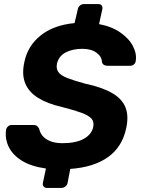

<svg xmlns="http://www.w3.org/2000/svg" viewBox="-20 -820 696 940"><path d="M209 100Q199 100 193.5 93Q188 86 190 75L205 5Q133 -5 87.5 -33Q42 -61 22.5 -101.5Q3 -142 10 -187Q12 -195 19.5 -201.5Q27 -208 36 -208H143Q156 -208 162 -202.5Q168 -197 172 -189Q175 -172 187.5 -156Q200 -140 224.5 -129.5Q249 -119 286 -119Q351 -119 389.5 -140Q428 -161 436 -197Q442 -223 428 -239Q414 -255 378.5 -268Q343 -281 284 -296Q213 -312 167 -340.5Q121 -369 103.5 -412Q86 -455 99 -515Q115 -595 178.5 -646Q242 -697 345 -707L361 -775Q363 -786 371.5 -793Q380 -800 391 -800H462Q473 -800 478 -793Q483 -786 481 -775L465 -702Q528 -690 570.5 -660Q613 -630 632 -592Q651 -554 644 -519Q643 -511 635.5 -504.5Q628 -498 619 -498H506Q497 -498 489.5 -502Q482 -506 479 -516Q479 -542 453 -561.5Q427 -581 384 -581Q335 -581 301 -563Q267 -545 259 -508Q254 -484 265.5 -467.5Q277 -451 308.5 -438.5Q340 -426 395 -411Q479 -393 528 -365Q577 -337 594 -295Q611 -253 598 -193Q579 -101 509 -51Q439 -1 324 7L311 75Q309 86 300 93Q291 100 281 100Z"/></svg>

Font: Rubik SemiBold
Style: Italic
Weight: 600
Italic angle: -12°
Designer: Hubert and Fischer
Foundry: Hubert and Fischer
Version: Version 2.300;gftools[0.9.30]